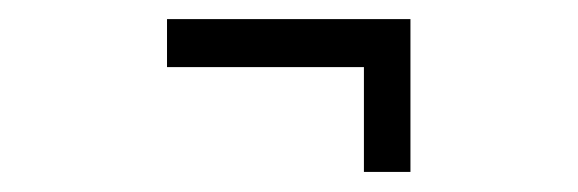

<svg xmlns="http://www.w3.org/2000/svg" viewBox="-20 -348 590 196"><path d="M150.5 -279.5V-328.5H351.5H399V-172.5H351.5V-279.5Z"/></svg>

Font: Trispace SemiCondensed ExtraLight
Style: Regular
Weight: 200
Width: 4
Designer: Tyler Finck
Foundry: Etcetera Type Company
Version: Version 1.210; ttfautohint (v1.8.3)